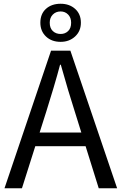

<svg xmlns="http://www.w3.org/2000/svg" viewBox="-20 -1003 648 1023"><path d="M252 -733H355L604 0H506L378 -410Q345 -512 304 -658H300Q287 -608 265 -534L227 -410L97 0H4ZM133 -297H471V-224H133ZM195 -882Q195 -929 225 -956Q255 -983 303 -983Q350 -983 380.5 -955.5Q411 -928 411 -882Q411 -837 380 -808.5Q349 -780 303 -780Q255 -780 225 -808.5Q195 -837 195 -882ZM359 -882Q359 -909 343 -925.5Q327 -942 303 -942Q278 -942 261.5 -925.5Q245 -909 245 -882Q245 -853 261.5 -837.5Q278 -822 303 -822Q327 -822 343 -837.5Q359 -853 359 -882Z"/></svg>

Font: Merged Yaku Han JP
Style: Regular
Weight: 400
Designer: Ryoko NISHIZUKA 西塚涼子 (kana, bopomofo & ideographs); Paul D. Hunt (Latin, Greek & Cyrillic); Sandoll Communications 산돌커뮤니
Foundry: Adobe
Version: Version 2.004